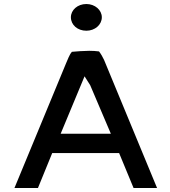

<svg xmlns="http://www.w3.org/2000/svg" viewBox="-20 -946 848 956"><path d="M333 -860C333 -822 366 -793 410 -793C453 -793 487 -823 487 -860C487 -896 453 -926 410 -926C366 -926 333 -896 333 -860ZM762 -10 498 -648C491 -663 483 -677 473 -690C459 -692 440 -693 424 -693C393 -692 364 -691 338 -688C325 -673 318 -651 309 -631L52 -10H169L240 -184H573L645 -10ZM282 -280 401 -566 429 -522 532 -280Z"/></svg>

Font: Bluebird
Style: LiExt
Weight: 300
Designer: Jasper
Foundry: Cannot Into Space Fonts
Version: Version 0.98